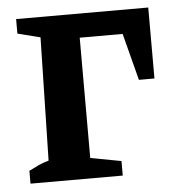

<svg xmlns="http://www.w3.org/2000/svg" viewBox="-42 -526 510 566"><g transform="rotate(-5 213.0 -243.5)"><path d="M417 -487V-277H371L335 -416H208V-60L299 -43V0H26V-38Q40 -45 53.5 -51.5Q67 -58 85 -63L93 -427L26 -444V-487Z"/></g></svg>

Font: Piazzolla SemiBold
Style: Regular
Weight: 600
Designer: Juan Pablo del Peral
Foundry: Huerta Tipografica
Version: Version 1.330